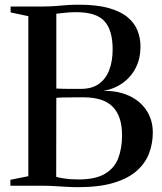

<svg xmlns="http://www.w3.org/2000/svg" viewBox="-20 -770 672 796"><path d="M97.5 -39.5V-703L24 -718.5V-743H155.5Q186.5 -743 210.2 -745Q234 -747 256.8 -748.8Q279.5 -750.5 306.5 -750.5Q380.5 -750.5 430 -736.8Q479.5 -723 508.5 -699Q537.5 -675 550 -643.5Q562.5 -612 562.5 -576.5Q562.5 -529 543.8 -490.8Q525 -452.5 490.2 -427Q455.5 -401.5 408 -393Q468.5 -394.5 515 -373Q561.5 -351.5 587.5 -312Q613.5 -272.5 613.5 -220.5Q613.5 -175.5 598.2 -134.8Q583 -94 547.5 -62.2Q512 -30.5 452 -12.2Q392 6 303 6Q279.5 6 254.8 4.5Q230 3 204.8 1.5Q179.5 0 154 0H23V-24.5ZM213.5 -403Q223.5 -402.5 237.2 -402Q251 -401.5 265.5 -401.5Q280 -401.5 293 -401.5Q306 -401.5 315.5 -401.5Q361 -401.5 390 -422.2Q419 -443 433 -480Q447 -517 447 -565.5Q447 -645 413 -682.2Q379 -719.5 297 -719.5Q277.5 -719.5 262 -718.2Q246.5 -717 234.5 -715.5Q222.5 -714 213.5 -713ZM213 -37Q224.5 -33.5 240 -31Q255.5 -28.5 272.2 -27.2Q289 -26 305.5 -26Q376.5 -26 415.8 -49.8Q455 -73.5 470.5 -114.8Q486 -156 486 -209Q486 -288 447.5 -327.2Q409 -366.5 326.5 -366.5Q314 -366.5 298.5 -366.5Q283 -366.5 267.2 -366.2Q251.5 -366 237.5 -365.8Q223.5 -365.5 213.5 -364.5Z"/></svg>

Font: Merriweather 120pt Medium
Style: Regular
Weight: 500
Version: Version 2.100